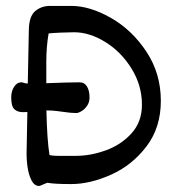

<svg xmlns="http://www.w3.org/2000/svg" viewBox="-20 -615 615 644"><path d="M519.5 -276.9Q519.5 -187 471.2 -123.8Q422.9 -60.5 352.5 -29.1Q282.2 2.4 218.8 2.4Q162.1 2.4 138.7 -2Q133.3 0 123 4.4Q113.3 8.8 111.3 8.8Q95.2 8.8 85.4 -10.5Q75.7 -29.8 72 -57.4Q68.4 -85 69.3 -109.9L71.8 -239.3Q66.9 -238.8 56.6 -238.8Q39.1 -238.8 28.3 -248.5Q17.6 -258.3 17.6 -288.1Q17.6 -309.1 27.3 -324Q37.1 -338.9 51.3 -338.9Q56.6 -338.9 60.3 -336.9Q64 -335 73.2 -335L76.7 -512.7Q77.1 -560.1 97.9 -577.6Q118.7 -595.2 147.9 -595.2H218.8Q281.7 -595.2 352.5 -554.7Q423.3 -514.2 471.4 -441.2Q519.5 -368.2 519.5 -276.9ZM456.1 -263.7Q456.1 -328.1 421.6 -384.3Q387.2 -440.4 334 -473.6Q280.8 -506.8 228.5 -506.8Q210.9 -506.8 183.8 -505.6Q156.7 -504.4 143.1 -502.9Q135.3 -459 135.3 -406.7V-335.9Q209.5 -338.9 247.6 -338.9Q263.2 -338.9 271.7 -325Q280.3 -311 280.3 -288.1Q280.3 -272 272.2 -260.3Q264.2 -248.5 253.4 -242.2Q242.7 -235.8 235.8 -235.8Q217.8 -235.8 189 -240.2Q186 -240.7 169.7 -242.7Q153.3 -244.6 138.2 -244.6H135.7Q137.7 -147 146 -95.2Q147.5 -94.2 155.8 -93.3Q164.1 -92.3 174.3 -92.3H235.8Q283.7 -92.3 334.7 -110.6Q385.7 -128.9 420.9 -167.5Q456.1 -206.1 456.1 -263.7Z"/></svg>

Font: Dekko
Style: Regular
Weight: 400
Designer: Multiple
Foundry: Sorkin Type
Version: Version 2.001